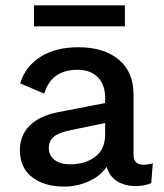

<svg xmlns="http://www.w3.org/2000/svg" viewBox="-20 -686 610 716"><path d="M445.8 -666V-587.9H106.9V-666ZM372.1 -320.8Q372.1 -370.1 344.7 -397.9Q317.4 -425.8 269 -425.8Q171.9 -425.8 145 -336.9L55.2 -375Q74.2 -437.5 130.4 -473.6Q186.5 -509.8 272.9 -509.8Q366.2 -509.8 422.1 -464.4Q478 -418.9 478 -332V-108.9Q478 -71.8 515.1 -71.8Q531.7 -71.8 549.8 -77.1L543.9 -2.9Q518.1 7.8 485.8 7.8Q444.8 7.8 416.3 -10.5Q387.7 -28.8 377.9 -64Q354 -28.8 310.3 -9.5Q266.6 9.8 219.2 9.8Q145 9.8 99.6 -25.4Q54.2 -60.5 54.2 -126Q54.2 -181.2 90.3 -217.3Q126.5 -253.4 193.8 -267.1L372.1 -301.8ZM162.1 -133.8Q162.1 -106 183.6 -89.6Q205.1 -73.2 241.2 -73.2Q297.4 -73.2 334.7 -101.1Q372.1 -128.9 372.1 -185.1V-227.1L246.1 -201.2Q201.7 -192.4 181.9 -177.2Q162.1 -162.1 162.1 -133.8Z"/></svg>

Font: Work Sans Medium
Style: Regular
Weight: 500
Designer: Wei Huang
Foundry: Wei Huang
Version: Version 2.012